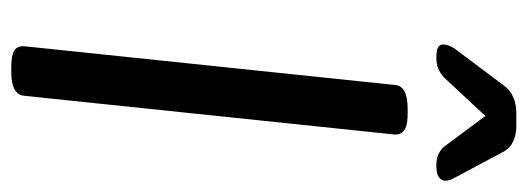

<svg xmlns="http://www.w3.org/2000/svg" viewBox="-318 -617 937 341"><g transform="rotate(90 150.5 -446.5)"><path d="M181 -702Q196 -702 204 -699.5Q212 -697 215.5 -692Q219 -687 219 -680L150 -20Q147 2 108 2H100Q85 2 76.5 -0.5Q68 -3 65 -8Q62 -13 62 -20L131 -680Q133 -702 173 -702ZM205 -895Q219 -895 231 -889.5Q243 -884 249 -873L296 -785Q301 -777 301 -768Q299 -753 275 -753H273Q263 -753 255.5 -756Q248 -759 241 -766L186 -840L117 -766Q109 -759 101 -756Q93 -753 82 -753H80Q59 -753 59 -765Q59 -774 66 -785L132 -873Q140 -884 152.5 -889.5Q165 -895 180 -895Z"/></g></svg>

Font: Asap VF Beta
Style: Italic
Weight: 400
Italic angle: -6°
Designer: Pablo Cosgaya
Foundry: Pablo Cosgaya
Version: Version 1.007